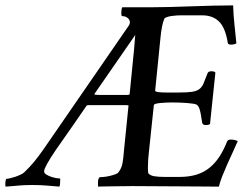

<svg xmlns="http://www.w3.org/2000/svg" viewBox="-82 -691 916 714"><path d="M268 -340H270Q271 -340 271 -339.5Q271 -339 272 -339Q272 -339 273 -339Q279 -338 290 -338Q301 -338 309 -338H352H394Q395 -338 395.5 -338.5Q396 -339 397 -339Q399 -339 400 -340L417 -512Q418 -522 419 -538Q420 -554 421 -561ZM484 -664Q512 -664 550 -665Q588 -666 629 -667.5Q670 -669 711 -670Q752 -671 785 -671Q786 -633 790 -599Q794 -565 797 -530Q795 -528 789 -526.5Q783 -525 778 -525Q765 -525 765 -532Q756 -588 732.5 -611Q709 -634 670 -634H590Q585 -634 575.5 -633.5Q566 -633 556 -631.5Q546 -630 538.5 -627.5Q531 -625 529 -621Q524 -610 520.5 -591.5Q517 -573 515 -553L495 -354Q495 -350 507 -348.5Q519 -347 534 -347H584Q614 -347 631.5 -349.5Q649 -352 659 -359.5Q669 -367 675 -381Q681 -395 690 -419Q693 -426 704 -426Q716 -426 719 -421L699 -230Q695 -226 683 -226Q672 -226 670 -234Q667 -255 664.5 -267.5Q662 -280 659.5 -287Q657 -294 654.5 -297Q652 -300 649 -302Q645 -304 635.5 -305.5Q626 -307 613 -308Q600 -309 585.5 -309.5Q571 -310 558 -310Q548 -310 536.5 -309.5Q525 -309 514.5 -308Q504 -307 497 -305Q490 -303 490 -299L471 -119Q470 -113 469 -96.5Q468 -80 468 -66Q468 -50 470 -46Q477 -38 492.5 -35.5Q508 -33 534 -33H584Q621 -33 648.5 -41.5Q676 -50 697 -67Q718 -84 734 -108.5Q750 -133 763 -166Q766 -172 777 -172Q784 -172 792 -170Q800 -168 802 -166Q793 -145 782.5 -122.5Q772 -100 762 -77.5Q752 -55 744 -34.5Q736 -14 732 3Q699 3 659.5 2.5Q620 2 578 2Q536 2 493 1.5Q450 1 410 1Q390 1 368.5 1.5Q347 2 328.5 2Q310 2 297.5 2.5Q285 3 283 3Q282 -3 282.5 -15.5Q283 -28 289 -32Q293 -32 303.5 -33Q314 -34 325 -36.5Q336 -39 346 -42.5Q356 -46 359 -51Q370 -65 373.5 -84Q377 -103 379 -131L396 -299Q395 -299 392.5 -299.5Q390 -300 389 -300H345H300H247Q246 -300 243 -299.5Q240 -299 240 -298Q212 -258 189 -224Q179 -210 169 -195.5Q159 -181 150.5 -169Q142 -157 135.5 -147.5Q129 -138 126 -134Q82 -69 82 -54Q82 -47 90 -42Q98 -37 108.5 -33.5Q119 -30 128.5 -28.5Q138 -27 142 -27Q142 -22 141.5 -11Q141 0 139 3Q112 1 90.5 -1Q69 -3 38 -3Q22 -3 10 -2.5Q-2 -2 -12.5 -1Q-23 0 -34.5 1Q-46 2 -61 3Q-63 -1 -62 -13Q-61 -25 -58 -26Q-54 -26 -45 -28Q-36 -30 -25.5 -33.5Q-15 -37 -5.5 -41.5Q4 -46 9 -51Q30 -71 47 -92Q64 -113 82 -139L395 -593Q397 -595 399 -599.5Q401 -604 401 -609Q401 -617 393 -624Q385 -631 372 -631Q369 -633 369 -642Q369 -648 370 -655Q371 -662 373 -664Q381 -664 396.5 -664Q412 -664 429 -664Q446 -664 461 -664Q476 -664 484 -664Z"/></svg>

Font: Vermiglione Medium
Style: Italic
Weight: 500
Italic angle: -11°
Version: Version 1.000